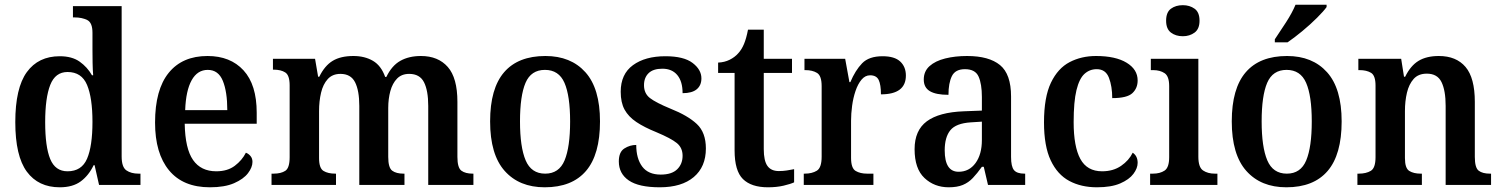

<svg xmlns="http://www.w3.org/2000/svg" viewBox="-20 -786 6381 816"><path d="M234 10Q143 10 94 -56.5Q45 -123 45 -267Q45 -412 94 -479.5Q143 -547 234 -547Q286 -547 318.5 -524Q351 -501 371 -466H376Q374 -489 373.5 -519Q373 -549 373 -576V-647Q373 -690 350.5 -701Q328 -712 297 -712H290V-760H497V-121Q497 -76 517 -62Q537 -48 569 -48H577V0H401L382 -84H378Q357 -40 323 -15Q289 10 234 10ZM267 -58Q327 -58 350 -111.5Q373 -165 373 -268Q373 -370 350 -425Q327 -480 267 -480Q215 -480 193.5 -425Q172 -370 172 -267Q172 -162 193.5 -110Q215 -58 267 -58Z M872 10Q758 10 698.5 -62Q639 -134 639 -265Q639 -405 697 -476.5Q755 -548 862 -548Q959 -548 1015 -487Q1071 -426 1071 -307V-260H765Q767 -154 800.5 -106Q834 -58 899 -58Q947 -58 978 -81.5Q1009 -105 1025 -137Q1036 -133 1044.5 -123Q1053 -113 1053 -98Q1053 -75 1034 -50Q1015 -25 975 -7.5Q935 10 872 10ZM946 -318Q946 -396 927 -442.5Q908 -489 863 -489Q819 -489 794.5 -445Q770 -401 767 -318Z M1134 0V-48H1143Q1174 -48 1192.5 -60Q1211 -72 1211 -118V-423Q1211 -466 1192.5 -478Q1174 -490 1143 -490H1140V-536H1319L1332 -460H1337Q1360 -507 1394 -527.5Q1428 -548 1482 -548Q1530 -548 1565 -527.5Q1600 -507 1617 -459H1622Q1645 -507 1681.5 -527.5Q1718 -548 1769 -548Q1842 -548 1883 -501.5Q1924 -455 1924 -353V-119Q1924 -73 1941 -60.5Q1958 -48 1989 -48H1992V0H1800V-336Q1800 -401 1782 -436.5Q1764 -472 1719 -472Q1687 -472 1667.5 -452Q1648 -432 1639 -399Q1630 -366 1630 -327V-119Q1630 -73 1647 -60.5Q1664 -48 1695 -48H1699V0H1507V-336Q1507 -401 1489 -436.5Q1471 -472 1427 -472Q1393 -472 1373 -450Q1353 -428 1344.5 -392Q1336 -356 1336 -314V-114Q1336 -71 1355 -59.5Q1374 -48 1405 -48H1408V0Z M2295 10Q2187 10 2125 -59.5Q2063 -129 2063 -270Q2063 -410 2122.5 -479Q2182 -548 2298 -548Q2406 -548 2468 -479Q2530 -410 2530 -270Q2530 -129 2470.5 -59.5Q2411 10 2295 10ZM2297 -48Q2356 -48 2379.5 -104.5Q2403 -161 2403 -270Q2403 -379 2379 -434Q2355 -489 2296 -489Q2237 -489 2213.5 -434Q2190 -379 2190 -270Q2190 -161 2214 -104.5Q2238 -48 2297 -48Z M2784 10Q2695 10 2652.5 -19Q2610 -48 2610 -100Q2610 -140 2633.5 -155Q2657 -170 2684 -170Q2684 -112 2709.5 -78Q2735 -44 2788 -44Q2835 -44 2858 -66.5Q2881 -89 2881 -124Q2881 -158 2856.5 -178Q2832 -198 2770 -224Q2718 -245 2684.5 -267.5Q2651 -290 2634.5 -320Q2618 -350 2618 -396Q2618 -471 2670 -509Q2722 -547 2808 -547Q2886 -547 2923.5 -518.5Q2961 -490 2961 -453Q2961 -423 2941 -406.5Q2921 -390 2881 -390Q2881 -440 2858.5 -467Q2836 -494 2795 -494Q2756 -494 2736.5 -475Q2717 -456 2717 -424Q2717 -389 2742 -369.5Q2767 -350 2830 -324Q2903 -295 2941.5 -259Q2980 -223 2980 -155Q2980 -77 2928.5 -33.5Q2877 10 2784 10Z M3244 10Q3173 10 3137.5 -25Q3102 -60 3102 -147V-476H3032V-520Q3059 -521 3081 -532Q3103 -543 3117 -559Q3132 -575 3142 -599Q3152 -623 3159 -660H3226V-536H3346V-476H3226V-152Q3226 -103 3241.5 -81Q3257 -59 3290 -59Q3308 -59 3324 -61.5Q3340 -64 3355 -67V-11Q3340 -4 3310.5 3Q3281 10 3244 10Z M3396 0V-48H3400Q3431 -48 3451.5 -60.5Q3472 -73 3472 -120V-420Q3472 -464 3452.5 -476Q3433 -488 3403 -488H3399V-536H3572L3590 -437H3594Q3615 -487 3644 -517Q3673 -547 3731 -547Q3782 -547 3806 -524.5Q3830 -502 3830 -465Q3830 -385 3724 -385Q3724 -426 3714.5 -446Q3705 -466 3678 -466Q3657 -466 3641.5 -447.5Q3626 -429 3616 -399.5Q3606 -370 3601.5 -336.5Q3597 -303 3597 -273V-115Q3597 -71 3616.5 -59.5Q3636 -48 3665 -48H3692V0Z M4012 10Q3951 10 3909 -29.5Q3867 -69 3867 -152Q3867 -232 3919 -270.5Q3971 -309 4076 -313L4153 -316V-374Q4153 -429 4139 -460.5Q4125 -492 4081 -492Q4040 -492 4025.5 -462.5Q4011 -433 4011 -383Q3958 -383 3932 -398.5Q3906 -414 3906 -448Q3906 -483 3930.5 -505Q3955 -527 3997 -537.5Q4039 -548 4090 -548Q4183 -548 4230 -509.5Q4277 -471 4277 -376V-119Q4277 -78 4289.5 -63Q4302 -48 4334 -48H4337V0H4179L4161 -77H4153Q4133 -49 4114.5 -29.5Q4096 -10 4072 0Q4048 10 4012 10ZM4054 -56Q4099 -56 4126 -93Q4153 -130 4153 -191V-269L4106 -266Q4043 -262 4019 -232.5Q3995 -203 3995 -147Q3995 -56 4054 -56Z M4642 10Q4575 10 4524.5 -17Q4474 -44 4445.5 -104.5Q4417 -165 4417 -266Q4417 -373 4446.5 -434.5Q4476 -496 4526 -522Q4576 -548 4638 -548Q4721 -548 4768 -519.5Q4815 -491 4815 -444Q4815 -411 4792.5 -390Q4770 -369 4707 -369Q4707 -419 4693 -455.5Q4679 -492 4641 -492Q4611 -492 4589 -472Q4567 -452 4555 -403Q4543 -354 4543 -267Q4543 -163 4571.5 -110.5Q4600 -58 4664 -58Q4711 -58 4744.5 -81Q4778 -104 4794 -137Q4815 -123 4815 -94Q4815 -71 4797 -47Q4779 -23 4741 -6.5Q4703 10 4642 10Z M5007 -632Q4977 -632 4956.5 -647.5Q4936 -663 4936 -698Q4936 -734 4956.5 -749Q4977 -764 5007 -764Q5036 -764 5057 -749Q5078 -734 5078 -698Q5078 -663 5057 -647.5Q5036 -632 5007 -632ZM4868 0V-48H4880Q4910 -48 4929.5 -61Q4949 -74 4949 -118V-420Q4949 -462 4929.5 -475Q4910 -488 4881 -488H4871V-536H5073V-120Q5073 -75 5093 -61.5Q5113 -48 5143 -48H5154V0Z M5447 10Q5339 10 5277 -59.5Q5215 -129 5215 -270Q5215 -410 5274.5 -479Q5334 -548 5450 -548Q5558 -548 5620 -479Q5682 -410 5682 -270Q5682 -129 5622.5 -59.5Q5563 10 5447 10ZM5449 -48Q5508 -48 5531.5 -104.5Q5555 -161 5555 -270Q5555 -379 5531 -434Q5507 -489 5448 -489Q5389 -489 5365.5 -434Q5342 -379 5342 -270Q5342 -161 5366 -104.5Q5390 -48 5449 -48ZM5398 -619Q5419 -650 5445.5 -691Q5472 -732 5486 -766H5618V-756Q5606 -739 5577.5 -710.5Q5549 -682 5514.5 -653.5Q5480 -625 5452 -606H5398Z M5749 0V-48H5755Q5786 -48 5806 -60Q5826 -72 5826 -118V-422Q5826 -465 5807 -476.5Q5788 -488 5758 -488H5753V-536H5935L5947 -460H5952Q5975 -507 6009 -527.5Q6043 -548 6095 -548Q6169 -548 6208.5 -501.5Q6248 -455 6248 -353V-119Q6248 -73 6264.5 -60.5Q6281 -48 6312 -48H6317V0H6124V-336Q6124 -401 6106.5 -437Q6089 -473 6044 -473Q6008 -473 5988 -450.5Q5968 -428 5959.5 -392Q5951 -356 5951 -314V-114Q5951 -71 5969.5 -59.5Q5988 -48 6018 -48H6023V0Z"/></svg>

Font: Noto Serif Sinhala SemiCondensed SemiBold
Style: Regular
Weight: 600
Width: 4
Designer: Jelle Bosma - Monotype Design Team
Foundry: Monotype Imaging Inc.
Version: Version 2.007; ttfautohint (v1.8.4.7-5d5b)